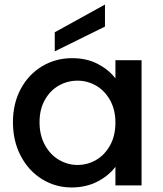

<svg xmlns="http://www.w3.org/2000/svg" viewBox="-20 -816 718 845"><path d="M37 -278Q37 -361 71.5 -425Q106 -489 165.5 -524.5Q225 -560 297 -560Q362 -560 410.5 -534.5Q459 -509 488 -471V-551H603V0H488V-82Q459 -43 409 -17Q359 9 295 9Q224 9 165 -27.5Q106 -64 71.5 -129.5Q37 -195 37 -278ZM488 -276Q488 -333 464.5 -375Q441 -417 403 -439Q365 -461 321 -461Q277 -461 239 -439.5Q201 -418 177.5 -376.5Q154 -335 154 -278Q154 -221 177.5 -178Q201 -135 239.5 -112.5Q278 -90 321 -90Q365 -90 403 -112Q441 -134 464.5 -176.5Q488 -219 488 -276ZM442 -699 221 -590V-674L442 -796Z"/></svg>

Font: MSTAGE Medium
Style: Regular
Weight: 500
Designer: Ninad Kale (Devanagari), Jonny Pinhorn (Latin)
Foundry: Indian Type Foundry
Version: 4.004